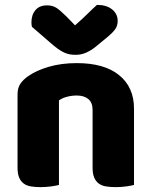

<svg xmlns="http://www.w3.org/2000/svg" viewBox="-20 -760 623 788"><path d="M360 -308Q360 -339 342.5 -353.5Q325 -368 295 -368Q275 -368 255.5 -363Q236 -358 222 -348V-1Q212 2 190.5 5Q169 8 146 8Q124 8 106.5 5Q89 2 77 -7Q65 -16 58.5 -31.5Q52 -47 52 -72V-372Q52 -399 63.5 -416Q75 -433 95 -447Q129 -471 180.5 -486Q232 -501 295 -501Q408 -501 469 -451.5Q530 -402 530 -314V-1Q520 2 498.5 5Q477 8 454 8Q432 8 414.5 5Q397 2 385 -7Q373 -16 366.5 -31.5Q360 -47 360 -72ZM288 -656Q321 -685 340 -704Q359 -723 378 -740Q417 -740 440 -721.5Q463 -703 463 -674Q463 -654 452 -639Q441 -624 415 -603L370 -566Q352 -552 332.5 -543.5Q313 -535 291 -535Q277 -535 266 -537Q255 -539 243 -544.5Q231 -550 217 -560Q203 -570 185 -586L111 -650Q110 -655 109.5 -659Q109 -663 109 -668Q109 -699 125.5 -718.5Q142 -738 173 -738Q196 -738 212 -727.5Q228 -717 254 -691Z"/></svg>

Font: Baloo Paaji
Style: Regular
Weight: 400
Designer: Shuchita Grover and Ek Type
Foundry: Ek Type
Version: Version 1.007;PS 1.000;hotconv 1.0.88;makeotf.lib2.5.647800